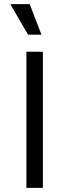

<svg xmlns="http://www.w3.org/2000/svg" viewBox="-20 -911 336 931"><path d="M124 -891 181 -743H116L30 -891ZM188 -660V0H108V-660Z"/></svg>

Font: Work Sans
Style: Regular
Weight: 400
Designer: Wei Huang
Foundry: Wei Huang
Version: Version 1.032;PS 001.032;hotconv 1.0.70;makeotf.lib2.5.58329